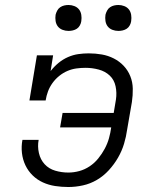

<svg xmlns="http://www.w3.org/2000/svg" viewBox="-20 -742 640 770"><path d="M254 8Q227 8 201 4Q175 0 152 -10.5Q129 -21 111 -38.5Q93 -56 82 -79Q71 -102 68 -128.5Q65 -155 70 -181H135Q130 -155 136 -128.5Q142 -102 159 -83.5Q176 -65 201.5 -57.5Q227 -50 254 -50Q276 -50 298 -56Q320 -62 339.5 -75Q359 -88 374 -106.5Q389 -125 400 -145.5Q411 -166 417 -187.5Q423 -209 426 -231H221L231 -289H436L445 -343Q449 -370 443.5 -396Q438 -422 420 -439Q402 -456 376 -463Q350 -470 323 -470Q305 -470 286.5 -467.5Q268 -465 250.5 -457.5Q233 -450 217.5 -437.5Q202 -425 190.5 -409Q179 -393 172.5 -375.5Q166 -358 163 -339H98L128 -520H193L183 -457Q197 -475 214.5 -489.5Q232 -504 252.5 -513Q273 -522 294 -525Q315 -528 336 -528Q363 -528 388.5 -523.5Q414 -519 436.5 -507.5Q459 -496 476 -478Q493 -460 502.5 -436.5Q512 -413 512.5 -386.5Q513 -360 509 -333L490 -223Q486 -194 477.5 -165.5Q469 -137 453.5 -110Q438 -83 416.5 -59.5Q395 -36 368.5 -20.5Q342 -5 312.5 1.5Q283 8 254 8ZM455 -618Q442 -618 430.5 -622.5Q419 -627 412 -636Q405 -645 403 -657.5Q401 -670 403 -683Q405 -691 409.5 -699.5Q414 -708 421.5 -713Q429 -718 437.5 -720Q446 -722 455 -722Q467 -722 478.5 -717.5Q490 -713 497 -704Q504 -695 506 -682.5Q508 -670 506 -657Q505 -649 500.5 -640.5Q496 -632 488.5 -627Q481 -622 472 -620Q463 -618 455 -618ZM255 -618Q242 -618 230.5 -622.5Q219 -627 212 -636Q205 -645 203 -657.5Q201 -670 203 -683Q205 -691 209.5 -699.5Q214 -708 221.5 -713Q229 -718 237.5 -720Q246 -722 255 -722Q267 -722 278.5 -717.5Q290 -713 297 -704Q304 -695 306 -682.5Q308 -670 306 -657Q305 -649 300.5 -640.5Q296 -632 288.5 -627Q281 -622 272 -620Q263 -618 255 -618Z"/></svg>

Font: Iosevka Etoile Light Oblique
Style: Regular
Weight: 300
Italic angle: -9°
Designer: Belleve Invis
Foundry: Belleve Invis
Version: Version 15.5.2; ttfautohint (v1.8.4)